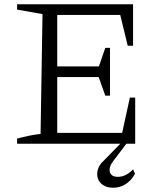

<svg xmlns="http://www.w3.org/2000/svg" viewBox="-20 -673 749 899"><path d="M588 -216H613V0H60V-24Q89 -32 116 -37.5Q143 -43 170 -46L179 -607L60 -628V-653H603V-459H578L543 -603H218L248 -633V-362H443L473 -449H495V-225H473L442 -312H248V-21L218 -51H552ZM510 206Q481 206 462.5 193.5Q444 181 438 161.5Q432 142 438.5 120Q445 98 467 78L562 -19H586L511 80Q488 110 494.5 132.5Q501 155 532 155Q552 155 570 145.5Q588 136 603 120L612 141Q595 172 568.5 189Q542 206 510 206Z"/></svg>

Font: Piazzolla Thin Light
Style: Regular
Weight: 300
Version: Version 2.005